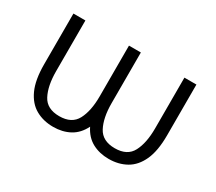

<svg xmlns="http://www.w3.org/2000/svg" viewBox="-101 -707 1028 915"><g transform="rotate(30 413.0 -250.0)"><path d="M445.8 -507.8V-228.5Q445.8 -148.4 471.7 -99.4Q497.6 -50.3 565.9 -50.3Q634.3 -50.3 659.9 -99.4Q685.5 -148.4 685.5 -228.5V-507.8H751.5V-228.5Q751.5 -143.1 727.8 -91.1Q704.1 -39.1 662.1 -15.4Q620.1 8.3 565.9 8.3Q515.1 8.3 475.6 -12.9Q436 -34.2 413.1 -80.6Q390.1 -34.2 350.6 -12.9Q311 8.3 260.3 8.3Q206.1 8.3 164.1 -15.4Q122.1 -39.1 98.4 -91.1Q74.7 -143.1 74.7 -228.5V-507.8H140.6V-228.5Q140.6 -148.4 166.3 -99.4Q191.9 -50.3 260.3 -50.3Q328.6 -50.3 354.5 -99.4Q380.4 -148.4 380.4 -228.5V-507.8Z"/></g></svg>

Font: Giphurs Light
Style: Regular
Weight: 300
Version: Version 0.920; ttfautohint (v1.8.4.7-5d5b)